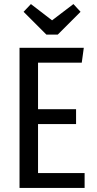

<svg xmlns="http://www.w3.org/2000/svg" viewBox="-20 -924 475 944"><path d="M382 -616H167V-387H354V-314H167V-73H396V0H76V-689H392ZM376 -866 264 -754H208L96 -866L132 -904L236 -824L341 -904Z"/></svg>

Font: Fira Sans Compressed
Style: Regular
Weight: 400
Width: 1
Designer: bBox Type GmbH & Carrois Corporate GbR & Edenspiekermann AG
Foundry: bBox Type GmbH & Carrois Corporate GbR & Edenspiekermann AG
Version: Version 4.301